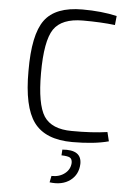

<svg xmlns="http://www.w3.org/2000/svg" viewBox="-62 -746 686 1031"><g transform="rotate(5 281.5 -231.0)"><path d="M543 -9Q465 12 348 12Q202 12 140 -72Q79 -155 80 -348Q79 -544 137 -623Q195 -702 340 -702Q444 -702 526 -683L521 -634Q446 -643 348 -643Q234 -643 191 -580Q148 -516 148 -342Q148 -175 189 -111Q231 -47 340 -47Q447 -46 531 -58ZM298 57Q402 48 401 125Q399 183 356 215Q313 247 245 238L252 203Q295 204 324 181Q352 159 354 124Q354 103 342 96Q331 89 296 88Z"/></g></svg>

Font: Taylor Sans Light
Style: Regular
Weight: 300
Italic angle: -8°
Designer: Natanael Gama
Version: Version 1.001 September 8, 2015